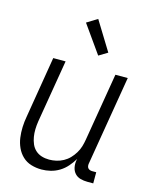

<svg xmlns="http://www.w3.org/2000/svg" viewBox="-115 -832 730 916"><g transform="rotate(15 250.0 -374.0)"><path d="M179 8Q152 8 127.5 0.5Q103 -7 85 -24Q67 -41 56.5 -64Q46 -87 42.5 -112.5Q39 -138 40 -164.5Q41 -191 46 -218L96 -520H157L105 -209Q102 -189 101.5 -170Q101 -151 104 -133Q107 -115 114 -98.5Q121 -82 134 -70Q147 -58 164.5 -52.5Q182 -47 202 -47Q219 -47 237 -51Q255 -55 271.5 -64Q288 -73 301 -86.5Q314 -100 324 -116.5Q334 -133 339 -150Q344 -167 347 -185L403 -520H464L390 -77Q389 -71 390 -65Q391 -59 394.5 -55Q398 -51 403.5 -49Q409 -47 415 -47H435V8H406Q388 8 371.5 3.5Q355 -1 344 -13Q333 -25 329.5 -42Q326 -59 329 -77L331 -85Q319 -65 303 -46.5Q287 -28 266.5 -15.5Q246 -3 223.5 2.5Q201 8 179 8ZM300 -587 203 -724 255 -756 343 -613Z"/></g></svg>

Font: Iosevka Term Curly Light
Style: Italic
Weight: 300
Italic angle: -9°
Designer: Belleve Invis
Foundry: Belleve Invis
Version: Version 32.3.0